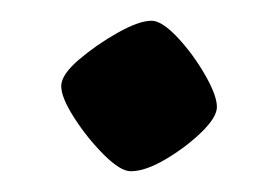

<svg xmlns="http://www.w3.org/2000/svg" viewBox="-20 -158 268 185"><path d="M106 7Q96 7 80 -9Q64 -25 51.5 -44.5Q39 -64 39 -75Q39 -86 56 -100.5Q73 -115 93.5 -126.5Q114 -138 126 -138Q136 -138 151 -122Q166 -106 177.5 -86Q189 -66 189 -55Q189 -45 174 -30.5Q159 -16 139.5 -4.5Q120 7 106 7Z"/></svg>

Font: Texturina
Style: Regular
Weight: 400
Designer: Guillermo Torres Carreño
Foundry: Omnibus-Type
Version: Version 1.002; ttfautohint (v1.8.3)